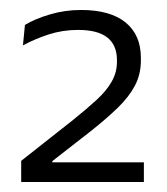

<svg xmlns="http://www.w3.org/2000/svg" viewBox="-20 -728 334 385"><path d="M268.5 -363H22.5V-405.5L126.5 -487.5Q154.5 -510 174.2 -528.2Q194 -546.5 204.2 -564.8Q214.5 -583 214.5 -604V-607.5Q214.5 -637.5 195.2 -652.8Q176 -668 136.5 -668Q105.5 -668 77.8 -659Q50 -650 26 -637L30 -678Q49.5 -690 79.8 -699Q110 -708 142.5 -708Q201 -708 231.8 -683Q262.5 -658 262.5 -612V-607Q262.5 -579 250.5 -556.2Q238.5 -533.5 216 -511.8Q193.5 -490 162 -465L85 -405V-394L64.5 -402.5H268.5Z"/></svg>

Font: Anek Kannada Medium Light
Style: Regular
Weight: 300
Version: Version 1.003